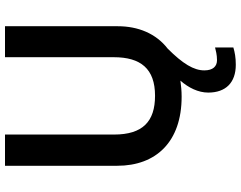

<svg xmlns="http://www.w3.org/2000/svg" viewBox="-120 -634 986 787"><g transform="rotate(-90 373.5 -241.0)"><path d="M478 103C478 60 505 15 567 -47C629 -95 659 -168 659 -252V-714H532V-268C532 -158 485 -99 374 -99C268 -99 215 -150 215 -267V-714H87V-254C87 -95 185 10 370 10C393 10 415 8 436 5C407 38 387 78 387 119C387 191 428 232 501 232C531 232 552 228 572 222V147C560 150 542 155 520 155C495 155 478 139 478 103Z"/></g></svg>

Font: Noto Sans Bengali SemiBold
Style: Regular
Weight: 600
Designer: Jelle Bosma - Monotype Design Team
Foundry: Monotype Imaging Inc.
Version: Version 2.003